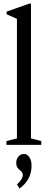

<svg xmlns="http://www.w3.org/2000/svg" viewBox="-20 -842 276 1116"><path d="M17.5 0V-22L78.5 -37.5V-732.5L18.5 -759V-774.5L151.5 -821.5H160V-37.5L220 -22V0ZM93 254 79 229.5Q94 217 103.2 202.2Q112.5 187.5 112.5 178Q112.5 165 106.8 158Q101 151 93.5 145.2Q86 139.5 80.2 130.5Q74.5 121.5 74.5 104Q74.5 82.5 87.2 67.8Q100 53 119.5 53Q139 53 151.2 72.5Q163.5 92 163.5 120Q163.5 203.5 93 254Z"/></svg>

Font: Libre Caslon Condensed
Style: Regular
Weight: 400
Designer: Pablo Impallari, Rodrigo Fuenzalida, Katja Schimmel, Ertekin Erdin
Foundry: Pablo Impallari, Rodrigo Fuenzalida
Version: Version 2.000; ttfautohint (v1.8.4.7-5d5b);gftools[0.9.33]